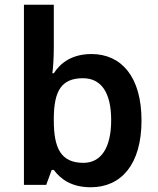

<svg xmlns="http://www.w3.org/2000/svg" viewBox="-20 -780 666 810"><path d="M207 -580V-760H81V0H175L198 -63H207C236 -24 282 10 363 10C491 10 577 -86 577 -272C577 -456 492 -552 366 -552C285 -552 236 -516 207 -471H201C204 -493 207 -537 207 -580ZM330 -450C406 -450 449 -391 449 -273C449 -156 406 -93 332 -93C236 -93 207 -156 207 -272V-283C208 -396 239 -450 330 -450Z"/></svg>

Font: Noto Sans Tai Tham SemiBold
Style: Regular
Weight: 600
Designer: Monotype Design Team 2013. Revised by David WIlliams 2020
Foundry: Monotype Imaging Inc.
Version: Version 2.002